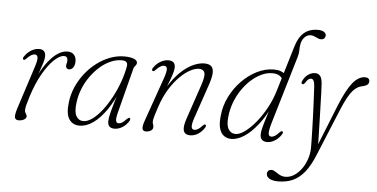

<svg xmlns="http://www.w3.org/2000/svg" viewBox="-60 -838 2361 1203"><g transform="rotate(5 1121.0 -236.0)"><path d="M71.5 -373Q67.5 -375 67 -379.5Q66.5 -384 70 -390Q81 -407.5 96 -420.8Q111 -434 128.5 -441.2Q146 -448.5 163 -448.5Q183 -448.5 193.8 -438.2Q204.5 -428 204.5 -407.5Q204.5 -390.5 197.5 -366.8Q190.5 -343 179.8 -313.8Q169 -284.5 156.8 -250.5Q144.5 -216.5 133.5 -178L125.5 -178.5Q144 -236.5 168.8 -285.8Q193.5 -335 222.2 -371.5Q251 -408 281.5 -428Q312 -448 341.5 -448Q369 -448 383 -432.2Q397 -416.5 397 -390Q396.5 -373.5 391.8 -361.8Q387 -350 378.8 -343.8Q370.5 -337.5 360.5 -337.5Q351 -337.5 345.8 -343.2Q340.5 -349 340.5 -357.5Q340.5 -366 343 -374Q345.5 -382 345.5 -392Q345.5 -404 340.2 -411Q335 -418 322.5 -418Q296.5 -418 261.5 -385.5Q226.5 -353 191.5 -292.2Q156.5 -231.5 129.5 -146.5Q118.5 -111 113.5 -92Q108.5 -73 108.5 -59Q108.5 -50 111.8 -43.8Q115 -37.5 118.5 -32.2Q122 -27 122 -21Q122 -13 115.5 -6.2Q109 0.5 98.2 4.2Q87.5 8 74 8Q60 8 53.8 0.5Q47.5 -7 49.2 -23.8Q51 -40.5 60 -68.5L145 -331Q160 -376 157.8 -394Q155.5 -412 138.5 -412Q129 -412 117 -405.2Q105 -398.5 88 -380.5Q83 -375.5 79 -373.5Q75 -371.5 71.5 -373Z M690 -98Q679.5 -58 682.5 -43Q685.5 -28 699.5 -28Q710.5 -28 721.8 -35Q733 -42 749 -59.5Q755 -65 759 -67Q763 -69 766.5 -67Q770 -65 770 -60Q770 -55 766.5 -48.5Q750.5 -22.5 726.2 -7.2Q702 8 676 8Q656.5 8 645.2 -2.2Q634 -12.5 634 -34Q634 -44.5 636.2 -59Q638.5 -73.5 644.8 -97.5Q651 -121.5 662.2 -159Q673.5 -196.5 691 -253L697.5 -248Q663.5 -165.5 623.8 -108.5Q584 -51.5 541.5 -21.8Q499 8 456.5 8Q413.5 8 391 -25.2Q368.5 -58.5 377.5 -131.5Q383 -180.5 403 -227Q423 -273.5 454.2 -313.8Q485.5 -354 525 -384.2Q564.5 -414.5 609 -431.5Q653.5 -448.5 699.5 -448.5Q726 -448.5 744.2 -444.2Q762.5 -440 772 -432.2Q781.5 -424.5 781 -414.5Q781 -407.5 777 -401.8Q773 -396 768.5 -390.2Q764 -384.5 762 -377.5ZM425.5 -133.5Q418 -75.5 433.2 -49Q448.5 -22.5 478 -22.5Q504.5 -22.5 534.5 -44.2Q564.5 -66 593.8 -103.5Q623 -141 648.8 -188.5Q674.5 -236 693.2 -288Q712 -340 720.5 -390Q722.5 -407.5 714 -415.2Q705.5 -423 685 -423Q650.5 -423 615.5 -407.8Q580.5 -392.5 549 -365Q517.5 -337.5 491.5 -301Q465.5 -264.5 448.2 -222Q431 -179.5 425.5 -133.5Z M883 -373.5Q879 -375.5 879.2 -380.8Q879.5 -386 883 -392Q900.5 -418.5 926 -433.5Q951.5 -448.5 976.5 -448.5Q997.5 -448.5 1008.5 -438.5Q1019.5 -428.5 1019.5 -408Q1019.5 -395.5 1014.8 -377.2Q1010 -359 1000.2 -332.5Q990.5 -306 975.5 -268Q960.5 -230 940.5 -177.5L934 -186.5Q963 -259.5 998 -309.5Q1033 -359.5 1069.5 -390.2Q1106 -421 1140.2 -434.8Q1174.5 -448.5 1202 -448.5Q1236 -448.5 1249 -432.5Q1262 -416.5 1259 -386.2Q1256 -356 1241 -313.5L1168.5 -101Q1155 -60.5 1158 -44.5Q1161 -28.5 1176.5 -28.5Q1186.5 -28.5 1198 -35Q1209.5 -41.5 1226 -59.5Q1231.5 -64.5 1235.2 -66.8Q1239 -69 1242.5 -67Q1246.5 -65 1246.2 -60Q1246 -55 1243 -49Q1225.5 -21.5 1201.8 -6.8Q1178 8 1152 8Q1131.5 8 1120.2 -2.2Q1109 -12.5 1108.8 -33.8Q1108.5 -55 1119 -87.5L1195.5 -313.5Q1214.5 -370 1207.2 -391Q1200 -412 1171.5 -412Q1148.5 -412 1117.2 -395.8Q1086 -379.5 1052.8 -346.5Q1019.5 -313.5 989 -264.5Q958.5 -215.5 937 -149.5Q926.5 -117.5 921 -99.8Q915.5 -82 913.8 -73Q912 -64 912 -58Q912 -48.5 915.2 -40.5Q918.5 -32.5 918.5 -22.5Q918.5 -9 905.5 -0.5Q892.5 8 873.5 8Q855 8 851.8 -8Q848.5 -24 862.5 -62L958 -334Q973.5 -378.5 971 -395.2Q968.5 -412 952 -412Q941.5 -412 929.2 -405Q917 -398 901 -381Q895.5 -375.5 891.2 -373.5Q887 -371.5 883 -373.5Z M1726 -400 1701.5 -386Q1692 -404.5 1676 -414.5Q1660 -424.5 1632 -424.5Q1598 -424.5 1564 -408.5Q1530 -392.5 1499 -364.5Q1468 -336.5 1442.8 -299Q1417.5 -261.5 1401.5 -218.5Q1385.5 -175.5 1381 -130Q1374.5 -76.5 1390.2 -50.8Q1406 -25 1434.5 -25Q1460.5 -25 1493.5 -49Q1526.5 -73 1560.8 -114.5Q1595 -156 1623.8 -208.8Q1652.5 -261.5 1669.5 -319L1755 -603.5Q1772.5 -662.5 1806.2 -691.2Q1840 -720 1893 -720Q1918.5 -720 1931.5 -711Q1944.5 -702 1944.5 -689.5Q1944.5 -678.5 1937.5 -670.8Q1930.5 -663 1916.5 -663Q1907.5 -663 1900 -666Q1892.5 -669 1885 -672.8Q1877.5 -676.5 1869.2 -679.5Q1861 -682.5 1851 -682.5Q1829 -682.5 1812.5 -665Q1796 -647.5 1791.5 -622Q1790 -613.5 1789.2 -606Q1788.5 -598.5 1788.2 -591Q1788 -583.5 1787.5 -575.5Q1787 -567.5 1785.5 -558.8Q1784 -550 1781 -539.5L1656.5 -120.5Q1641 -69.5 1641.8 -48.8Q1642.5 -28 1660 -28Q1670.5 -28 1682 -35Q1693.5 -42 1709.5 -59.5Q1714 -64 1718.2 -66.5Q1722.5 -69 1726.5 -67Q1730 -65 1730 -60.2Q1730 -55.5 1726.5 -49Q1716 -32 1701.5 -19.2Q1687 -6.5 1670.5 0.8Q1654 8 1636.5 8Q1615.5 8 1604 -2.8Q1592.5 -13.5 1592.5 -36Q1592.5 -49 1597 -69.5Q1601.5 -90 1613.2 -128.5Q1625 -167 1646 -232L1655.5 -233Q1618 -153 1575.8 -99.5Q1533.5 -46 1491.2 -19Q1449 8 1411 8Q1384.5 8 1364.8 -6.2Q1345 -20.5 1336.2 -50.8Q1327.5 -81 1333 -129.5Q1338.5 -192.5 1366.8 -249.8Q1395 -307 1438.5 -351.8Q1482 -396.5 1534.2 -422.5Q1586.5 -448.5 1640 -448.5Q1665.5 -448.5 1683 -442Q1700.5 -435.5 1711 -424.8Q1721.5 -414 1726 -400Z M2058 -259.5Q2099.5 -361 2136.2 -405.5Q2173 -450 2213.5 -450Q2227.5 -450 2234.5 -443.8Q2241.5 -437.5 2241.5 -426.5Q2241.5 -414.5 2233 -406.2Q2224.5 -398 2205 -393.5Q2187.5 -390.5 2172.2 -382.2Q2157 -374 2142 -357Q2127 -340 2110.8 -310.5Q2094.5 -281 2075 -234.5L1953 61.5Q1925 130 1892 170.8Q1859 211.5 1818.8 229.5Q1778.5 247.5 1727 247.5Q1691 247.5 1671.8 235.8Q1652.5 224 1652.5 206.5Q1652.5 194.5 1660 187Q1667.5 179.5 1680.5 179.5Q1688 179.5 1695.2 183.2Q1702.5 187 1710 192Q1717.5 197 1726.2 202.2Q1735 207.5 1745.5 211.2Q1756 215 1769 215Q1797.5 215 1823.2 198.8Q1849 182.5 1869.2 155Q1889.5 127.5 1901.5 92.8Q1913.5 58 1914 20.5Q1914 2 1913.5 -26.5Q1913 -55 1912 -89.8Q1911 -124.5 1909.8 -162.5Q1908.5 -200.5 1906.8 -237.8Q1905 -275 1903.5 -307.8Q1902 -340.5 1900.5 -365Q1899 -389.5 1893 -400.5Q1887 -411.5 1876.5 -411.5Q1868 -411.5 1859.8 -405Q1851.5 -398.5 1842 -383Q1837 -376 1832.8 -373.8Q1828.5 -371.5 1825 -373Q1820.5 -374.5 1819.5 -379Q1818.5 -383.5 1821.5 -391Q1829.5 -409 1841.5 -421.8Q1853.5 -434.5 1868.5 -441.5Q1883.5 -448.5 1899.5 -448.5Q1920 -448.5 1931.5 -433.8Q1943 -419 1945 -388Q1946.5 -368.5 1947.8 -333Q1949 -297.5 1950.2 -252.2Q1951.5 -207 1953 -157.5Q1954.5 -108 1955.5 -60.8Q1956.5 -13.5 1957.5 26.5L1945.5 21.5Z"/></g></svg>

Font: Fraunces 72pt Soft Wonky ExtraLight
Style: Italic
Weight: 250
Italic angle: -16°
Version: Version 1.000;[b76b70a41]